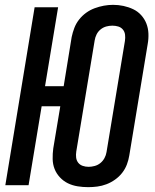

<svg xmlns="http://www.w3.org/2000/svg" viewBox="-20 -765 640 793"><path d="M344 8Q322 8 300.5 4.5Q279 1 260.5 -8Q242 -17 227.5 -32.5Q213 -48 205.5 -67Q198 -86 197.5 -108Q197 -130 200 -152L229 -326H152L98 0H2L123 -735H220L166 -409H243L276 -612Q280 -631 287 -649.5Q294 -668 306.5 -684Q319 -700 335.5 -712Q352 -724 371 -731Q390 -738 409 -741.5Q428 -745 447 -745Q469 -745 490 -740.5Q511 -736 530 -727Q549 -718 563 -702.5Q577 -687 584.5 -668Q592 -649 593 -627Q594 -605 590 -583L514 -123Q511 -104 504 -85.5Q497 -67 484.5 -51Q472 -35 455 -23Q438 -11 419.5 -4Q401 3 382 5.5Q363 8 344 8ZM346 -76Q346 -76 346 -76Q346 -76 346 -76Q358 -76 371 -79.5Q384 -83 394.5 -91.5Q405 -100 411.5 -112Q418 -124 420 -137L496 -596Q498 -609 496.5 -621.5Q495 -634 487.5 -643Q480 -652 468.5 -655.5Q457 -659 444 -659Q431 -659 418.5 -655.5Q406 -652 395.5 -643.5Q385 -635 379 -623Q373 -611 371 -598L295 -139Q293 -126 294.5 -114Q296 -102 303 -93Q310 -84 321.5 -80Q333 -76 346 -76Z"/></svg>

Font: Iosevka Curly MdExObl
Style: Regular
Weight: 500
Width: 7
Italic angle: -9°
Monospace: yes
Designer: Belleve Invis
Foundry: Belleve Invis
Version: Version 11.1.0; ttfautohint (v1.8.3)